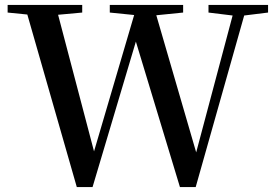

<svg xmlns="http://www.w3.org/2000/svg" viewBox="-20 -755 1115 780"><path d="M827 -704 925 -692 777 -136 615 -693 724 -704V-735H426V-704L525 -694L362 -140L216 -695L314 -704V-735H11V-704L91 -696L292 5H356L532 -586L711 5H775L972 -692L1069 -704V-735H827Z"/></svg>

Font: Noto Serif CJK KR SemiBold
Style: Regular
Weight: 600
Designer: Ryoko NISHIZUKA 西塚涼子 (kana & ideographs); Frank Grießhammer (Latin, Greek & Cyrillic); Wenlong ZHANG 张文龙 (bopomofo); San
Foundry: Adobe
Version: Version 2.001;hotconv 1.1.0;makeotfexe 2.6.0